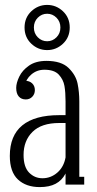

<svg xmlns="http://www.w3.org/2000/svg" viewBox="-20 -752 397 782"><path d="M82 -423Q100 -423 111 -412.5Q122 -402 122 -385Q122 -369 111.5 -358Q101 -347 85 -347Q67 -347 56.5 -359Q46 -371 46 -394Q46 -414 58.5 -440Q71 -466 98.5 -485Q126 -504 169 -504Q230 -504 259.5 -475Q289 -446 296 -411.5Q303 -377 303 -339V-32H323V0H247V-339Q247 -376 242.5 -402Q238 -428 219.5 -448Q201 -468 161 -468Q130 -468 107.5 -448.5Q85 -429 83 -406ZM142 10Q86 10 53 -21Q20 -52 20 -117Q20 -200 71 -241.5Q122 -283 221 -283H257V-251H221Q149 -251 112.5 -215Q76 -179 76 -121Q76 -72 98.5 -49Q121 -26 153 -26Q187 -26 213.5 -49Q240 -72 247 -111H265Q260 -70 246 -43.5Q232 -17 206.5 -3.5Q181 10 142 10ZM172 -548Q135 -548 107.5 -574Q80 -600 80 -640Q80 -680 107.5 -706Q135 -732 172 -732Q209 -732 236.5 -706Q264 -680 264 -640Q264 -600 236.5 -574Q209 -548 172 -548ZM172 -584Q194 -584 210 -600Q226 -616 226 -640Q226 -664 210 -680Q194 -696 172 -696Q150 -696 134 -680Q118 -664 118 -640Q118 -616 134 -600Q150 -584 172 -584Z"/></svg>

Font: Margherita Variable
Style: Regular
Weight: 400
Designer: James Puckett
Foundry: Dunwich Type Founders
Version: Version 1.008